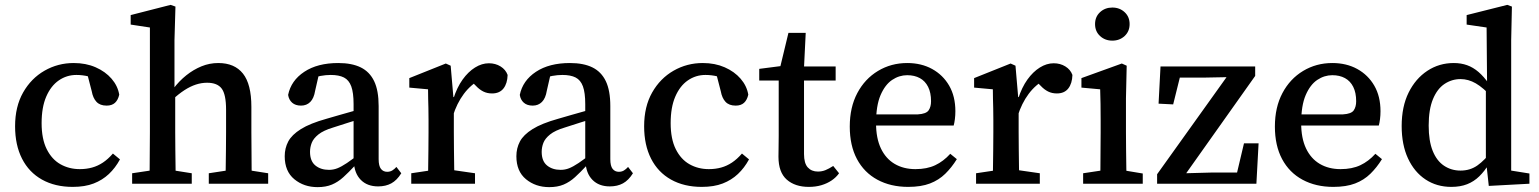

<svg xmlns="http://www.w3.org/2000/svg" viewBox="-20 -755 6326 789"><path d="M279 13Q206 13 152.5 -17Q99 -47 70.5 -103Q42 -159 42 -236Q42 -317 75 -375Q108 -433 163 -464.5Q218 -496 283 -496Q333 -496 373 -478.5Q413 -461 438.5 -431.5Q464 -402 470 -366Q465 -344 452.5 -332.5Q440 -321 418 -321Q391 -321 376.5 -336.5Q362 -352 357 -380L335 -465L392 -423Q368 -435 343.5 -441Q319 -447 294 -447Q254 -447 221.5 -424.5Q189 -402 170 -358Q151 -314 151 -249Q151 -184 172 -142Q193 -100 228.5 -80Q264 -60 308 -60Q335 -60 358.5 -66.5Q382 -73 403 -87Q424 -101 444 -124L473 -100Q454 -65 427.5 -40Q401 -15 365 -1Q329 13 279 13Z M523 0V-43L630 -59H667L768 -43V0ZM594 0Q595 -25 595 -62.5Q595 -100 595.5 -140Q596 -180 596 -212V-642L517 -654V-693L681 -735L701 -728L697 -590V-381L700 -370V-212Q700 -180 700.5 -140Q701 -100 701.5 -62.5Q702 -25 702 0ZM838 0V-43L943 -59H980L1082 -43V0ZM906 0Q907 -25 907.5 -62Q908 -99 908.5 -139Q909 -179 909 -212V-304Q909 -367 891 -391Q873 -415 831 -415Q808 -415 785 -407.5Q762 -400 738 -384.5Q714 -369 687 -344L673 -390H692Q716 -422 745.5 -445.5Q775 -469 808 -482.5Q841 -496 877 -496Q944 -496 978.5 -452.5Q1013 -409 1013 -316V-212Q1013 -179 1013.5 -139Q1014 -99 1014 -62Q1014 -25 1015 0Z M1285 14Q1229 14 1189.5 -18.5Q1150 -51 1150 -113Q1150 -146 1164.5 -173.5Q1179 -201 1216.5 -224.5Q1254 -248 1322 -267Q1349 -275 1375.5 -282.5Q1402 -290 1428.5 -297.5Q1455 -305 1482 -312V-273Q1448 -263 1414.5 -252Q1381 -241 1349 -231Q1309 -219 1288.5 -202.5Q1268 -186 1261 -168Q1254 -150 1254 -131Q1254 -93 1276 -75Q1298 -57 1332 -57Q1350 -57 1366.5 -63.5Q1383 -70 1405.5 -85Q1428 -100 1462 -127L1473 -75H1439Q1413 -47 1391 -27Q1369 -7 1344 3.5Q1319 14 1285 14ZM1534 11Q1489 11 1462.5 -16Q1436 -43 1434 -91L1433 -95V-327Q1433 -374 1423.5 -400Q1414 -426 1393.5 -436.5Q1373 -447 1339 -447Q1319 -447 1297 -443Q1275 -439 1247 -429L1294 -465L1275 -382Q1270 -351 1255 -336Q1240 -321 1217 -321Q1194 -321 1180.5 -333Q1167 -345 1164 -365Q1176 -424 1230.5 -460Q1285 -496 1370 -496Q1426 -496 1462.5 -478Q1499 -460 1517.5 -421.5Q1536 -383 1536 -319V-101Q1536 -73 1545.5 -61Q1555 -49 1571 -49Q1583 -49 1592 -54.5Q1601 -60 1609 -69L1629 -43Q1611 -14 1588 -1.5Q1565 11 1534 11Z M1670 0V-43L1777 -59H1821L1932 -43V0ZM1739 0Q1739 -25 1739.5 -62.5Q1740 -100 1740.5 -140Q1741 -180 1741 -212V-263Q1741 -290 1740.5 -310.5Q1740 -331 1739.5 -349Q1739 -367 1739 -388L1662 -395V-434L1812 -494L1832 -485L1843 -357L1845 -356V-212Q1845 -180 1845.5 -140Q1846 -100 1846.5 -62.5Q1847 -25 1848 0ZM1841 -278 1824 -349H1843Q1858 -396 1881 -428Q1904 -460 1932 -477.5Q1960 -495 1989 -495Q2016 -495 2037 -482Q2058 -469 2066 -447Q2065 -412 2049 -391.5Q2033 -371 2002 -371Q1982 -371 1966 -379Q1950 -387 1936 -402L1910 -428L1958 -431Q1915 -408 1886 -369Q1857 -330 1841 -278Z M2237 14Q2181 14 2141.5 -18.5Q2102 -51 2102 -113Q2102 -146 2116.5 -173.5Q2131 -201 2168.5 -224.5Q2206 -248 2274 -267Q2301 -275 2327.5 -282.5Q2354 -290 2380.5 -297.5Q2407 -305 2434 -312V-273Q2400 -263 2366.5 -252Q2333 -241 2301 -231Q2261 -219 2240.5 -202.5Q2220 -186 2213 -168Q2206 -150 2206 -131Q2206 -93 2228 -75Q2250 -57 2284 -57Q2302 -57 2318.5 -63.5Q2335 -70 2357.5 -85Q2380 -100 2414 -127L2425 -75H2391Q2365 -47 2343 -27Q2321 -7 2296 3.5Q2271 14 2237 14ZM2486 11Q2441 11 2414.5 -16Q2388 -43 2386 -91L2385 -95V-327Q2385 -374 2375.5 -400Q2366 -426 2345.5 -436.5Q2325 -447 2291 -447Q2271 -447 2249 -443Q2227 -439 2199 -429L2246 -465L2227 -382Q2222 -351 2207 -336Q2192 -321 2169 -321Q2146 -321 2132.5 -333Q2119 -345 2116 -365Q2128 -424 2182.5 -460Q2237 -496 2322 -496Q2378 -496 2414.5 -478Q2451 -460 2469.5 -421.5Q2488 -383 2488 -319V-101Q2488 -73 2497.5 -61Q2507 -49 2523 -49Q2535 -49 2544 -54.5Q2553 -60 2561 -69L2581 -43Q2563 -14 2540 -1.5Q2517 11 2486 11Z M2864 13Q2791 13 2737.5 -17Q2684 -47 2655.5 -103Q2627 -159 2627 -236Q2627 -317 2660 -375Q2693 -433 2748 -464.5Q2803 -496 2868 -496Q2918 -496 2958 -478.5Q2998 -461 3023.5 -431.5Q3049 -402 3055 -366Q3050 -344 3037.5 -332.5Q3025 -321 3003 -321Q2976 -321 2961.5 -336.5Q2947 -352 2942 -380L2920 -465L2977 -423Q2953 -435 2928.5 -441Q2904 -447 2879 -447Q2839 -447 2806.5 -424.5Q2774 -402 2755 -358Q2736 -314 2736 -249Q2736 -184 2757 -142Q2778 -100 2813.5 -80Q2849 -60 2893 -60Q2920 -60 2943.5 -66.5Q2967 -73 2988 -87Q3009 -101 3029 -124L3058 -100Q3039 -65 3012.5 -40Q2986 -15 2950 -1Q2914 13 2864 13Z M3233 -424V-482H3414V-424ZM3304 13Q3247 13 3213 -17Q3179 -47 3179 -111Q3179 -131 3179.5 -150.5Q3180 -170 3180 -197V-424H3100V-472L3224 -488L3180 -454L3220 -620H3291L3283 -458L3284 -441V-122Q3284 -84 3299.5 -67Q3315 -50 3341 -50Q3358 -50 3372.5 -56Q3387 -62 3404 -73L3428 -43Q3416 -26 3397.5 -13.5Q3379 -1 3355.5 6Q3332 13 3304 13Z M3712 13Q3640 13 3585.5 -16.5Q3531 -46 3501.5 -101.5Q3472 -157 3472 -235Q3472 -314 3503 -372.5Q3534 -431 3588 -463.5Q3642 -496 3708 -496Q3766 -496 3810.5 -471.5Q3855 -447 3880.5 -403Q3906 -359 3906 -298Q3906 -281 3904 -265.5Q3902 -250 3899 -239H3524V-285H3752Q3786 -287 3796 -301.5Q3806 -316 3806 -339Q3806 -374 3794 -398Q3782 -422 3760 -434Q3738 -446 3708 -446Q3675 -446 3646 -426.5Q3617 -407 3598.5 -364Q3580 -321 3580 -249Q3580 -187 3600 -145Q3620 -103 3656.5 -81.5Q3693 -60 3742 -60Q3789 -60 3823 -76Q3857 -92 3885 -123L3912 -101Q3891 -67 3864.5 -41Q3838 -15 3801.5 -1Q3765 13 3712 13Z M3991 0V-43L4098 -59H4142L4253 -43V0ZM4060 0Q4060 -25 4060.5 -62.5Q4061 -100 4061.5 -140Q4062 -180 4062 -212V-263Q4062 -290 4061.5 -310.5Q4061 -331 4060.5 -349Q4060 -367 4060 -388L3983 -395V-434L4133 -494L4153 -485L4164 -357L4166 -356V-212Q4166 -180 4166.5 -140Q4167 -100 4167.5 -62.5Q4168 -25 4169 0ZM4162 -278 4145 -349H4164Q4179 -396 4202 -428Q4225 -460 4253 -477.5Q4281 -495 4310 -495Q4337 -495 4358 -482Q4379 -469 4387 -447Q4386 -412 4370 -391.5Q4354 -371 4323 -371Q4303 -371 4287 -379Q4271 -387 4257 -402L4231 -428L4279 -431Q4236 -408 4207 -369Q4178 -330 4162 -278Z M4431 0V-43L4537 -59H4574L4676 -42V0ZM4501 0Q4502 -25 4502 -62.5Q4502 -100 4502.5 -140Q4503 -180 4503 -212V-260Q4503 -300 4502.5 -328.5Q4502 -357 4501 -388L4424 -395V-434L4590 -494L4610 -485L4607 -351V-212Q4607 -180 4607.5 -140Q4608 -100 4608.5 -62.5Q4609 -25 4610 0ZM4551 -588Q4521 -588 4500.5 -607Q4480 -626 4480 -656Q4480 -686 4500.5 -705Q4521 -724 4551 -724Q4581 -724 4601.5 -705Q4622 -686 4622 -656Q4622 -626 4601.5 -607Q4581 -588 4551 -588Z M4735 0V-39L5034 -457L5033 -426L5026 -438L4923 -436H4799L4836 -467L4801 -326L4741 -329L4749 -482H5138V-443L4841 -24L4849 -63L4850 -43L4960 -46H5092L5056 -14L5092 -166H5152L5143 0Z M5459 13Q5387 13 5332.5 -16.5Q5278 -46 5248.5 -101.5Q5219 -157 5219 -235Q5219 -314 5250 -372.5Q5281 -431 5335 -463.5Q5389 -496 5455 -496Q5513 -496 5557.5 -471.5Q5602 -447 5627.5 -403Q5653 -359 5653 -298Q5653 -281 5651 -265.5Q5649 -250 5646 -239H5271V-285H5499Q5533 -287 5543 -301.5Q5553 -316 5553 -339Q5553 -374 5541 -398Q5529 -422 5507 -434Q5485 -446 5455 -446Q5422 -446 5393 -426.5Q5364 -407 5345.5 -364Q5327 -321 5327 -249Q5327 -187 5347 -145Q5367 -103 5403.5 -81.5Q5440 -60 5489 -60Q5536 -60 5570 -76Q5604 -92 5632 -123L5659 -101Q5638 -67 5611.5 -41Q5585 -15 5548.5 -1Q5512 13 5459 13Z M5944 13Q5884 13 5838 -17.5Q5792 -48 5766 -104Q5740 -160 5740 -237Q5740 -317 5768.5 -374.5Q5797 -432 5845.5 -464Q5894 -496 5954 -496Q5984 -496 6009 -487Q6034 -478 6056 -459Q6078 -440 6099 -410H6123L6115 -352Q6075 -395 6044.5 -412.5Q6014 -430 5982 -430Q5946 -430 5916 -410Q5886 -390 5868.5 -347.5Q5851 -305 5851 -239Q5851 -176 5867.5 -135Q5884 -94 5914 -74Q5944 -54 5982 -54Q6021 -54 6051 -75Q6081 -96 6114 -139L6122 -82H6099Q6081 -52 6059 -30.5Q6037 -9 6009 2Q5981 13 5944 13ZM6098 9 6087 -91 6086 -93V-393L6091 -404L6089 -642L6007 -654V-693L6174 -735L6193 -728L6190 -590V-54L6265 -42V0Z"/></svg>

Font: Source Serif 4 18pt Medium
Style: Regular
Weight: 500
Designer: Frank Grießhammer
Foundry: Adobe Systems Incorporated
Version: Version 4.004;hotconv 1.0.116;makeotfexe 2.5.65601